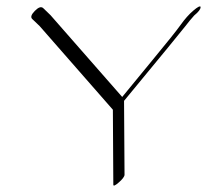

<svg xmlns="http://www.w3.org/2000/svg" viewBox="-20 -555 650 603"><path d="M609.9 -532.2Q609.9 -522.9 589.8 -506.3Q575.7 -490.7 561.8 -472.4Q547.9 -454.1 369.6 -238.3L371.1 -6.3Q371.1 2 353.5 17.6Q335.9 33.2 335.9 24.9L334.5 -210.4L104.5 -473.1Q90.8 -486.8 81.5 -495.1Q72.3 -503.4 89.4 -520.8Q106.4 -538.1 115.7 -529.5Q125 -521 138.7 -507.3L363.8 -250.5Q387.7 -280.3 458 -365.2Q528.3 -450.2 547.6 -477.3Q566.9 -504.4 586.9 -521.5Q606.9 -538.6 609.9 -533.7Z"/></svg>

Font: ML-NILA05
Style: Regular
Weight: 400
Designer: CLT@C-DIT
Version: Version ML-NILA05 1.0